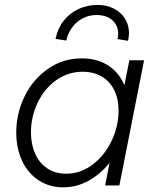

<svg xmlns="http://www.w3.org/2000/svg" viewBox="-20 -763 632 790"><path d="M46.9 -217.8Q46.9 -296.9 81.5 -367.2Q116.2 -437.5 178 -480.2Q239.7 -522.9 316.9 -522.9Q378.4 -522.9 423.8 -494.4Q469.2 -465.8 491.2 -414.1H492.2L512.2 -515.1H572.8L471.2 0H412.6L430.7 -92.3H430.2Q392.6 -45.9 343.8 -19Q294.9 7.8 239.7 7.8Q183.1 7.8 139.2 -21Q95.2 -49.8 71 -101.1Q46.9 -152.3 46.9 -217.8ZM467.8 -307.1Q467.8 -356.9 449.5 -393.1Q431.2 -429.2 397.7 -448.5Q364.3 -467.8 320.3 -467.8Q259.3 -467.8 210.4 -432.4Q161.6 -397 134.5 -339.6Q107.4 -282.2 107.4 -218.8Q107.4 -168.9 124.8 -130.4Q142.1 -91.8 174.6 -70.1Q207 -48.3 252 -48.3Q312 -48.3 361.6 -86.2Q411.1 -124 439.5 -184.1Q467.8 -244.1 467.8 -307.1ZM466.3 -623.5Q466.3 -658.2 442.4 -679.7Q418.5 -701.2 377 -701.2Q345.2 -701.2 319.1 -687Q293 -672.9 275.9 -648.9Q258.8 -625 252.9 -596.2L208.5 -603Q217.3 -646 241.9 -677.5Q266.6 -709 302.7 -725.8Q338.9 -742.7 381.8 -742.7Q418.9 -742.7 448.2 -727.8Q477.5 -712.9 494.1 -686.5Q510.7 -660.2 510.7 -627Q510.7 -612.3 506.8 -595.2L463.9 -602.1Q466.3 -614.3 466.3 -623.5Z"/></svg>

Font: Reddit Sans Chocolate Light
Style: Italic
Weight: 300
Italic angle: -11.25°
Designer: Stephen Hutchings
Version: Version 1.013